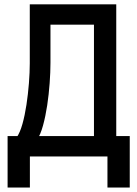

<svg xmlns="http://www.w3.org/2000/svg" viewBox="-20 -713 626 875"><path d="M148.4 -75.7 56.6 -87.9Q71.3 -108.9 82.3 -148.2Q93.3 -187.5 100.6 -235.8Q107.9 -284.2 111.8 -333.7Q115.7 -383.3 115.7 -424.3V-693.4H210V-427.2Q210 -384.8 206.3 -334Q202.6 -283.2 195.1 -232.9Q187.5 -182.6 176 -140.9Q164.6 -99.1 148.4 -75.7ZM14.6 141.6V-63.5H116.2V141.6ZM469.7 141.6V-63.5H571.3V141.6ZM408.2 0V-693.4H509.8V0ZM166.5 -600.6V-693.4H469.2V-600.6ZM571.3 -92.8V0H14.6V-92.8Z"/></svg>

Font: Cascadia Code
Style: Regular
Weight: 400
Designer: Aaron Bell
Foundry: Saja Typeworks
Version: Version 2404.023